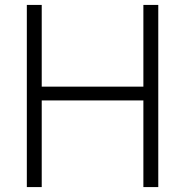

<svg xmlns="http://www.w3.org/2000/svg" viewBox="-20 -760 752 780"><path d="M89 0V-740H149.5V-408H562.5V-740H623V0H562.5V-352H149.5V0Z"/></svg>

Font: Encode Sans Light
Style: Regular
Weight: 300
Designer: Multiple Designers
Foundry: Impallari Type
Version: Version 2.000